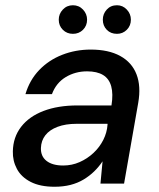

<svg xmlns="http://www.w3.org/2000/svg" viewBox="-20 -700 605 732"><path d="M188 12Q133 12 97 -6.5Q61 -25 44.5 -56Q28 -87 29 -123Q30 -177 60.5 -216.5Q91 -256 146 -277Q201 -298 275 -298H405Q412 -342 404 -371Q396 -400 373 -414Q350 -428 312 -428Q267 -428 230.5 -406Q194 -384 178 -341H77Q93 -395 129.5 -433Q166 -471 217 -491Q268 -511 326 -511Q394 -511 438.5 -486.5Q483 -462 500.5 -416.5Q518 -371 507 -308L453 0H363L371 -85Q357 -64 339 -46.5Q321 -29 298.5 -15.5Q276 -2 248.5 5Q221 12 188 12ZM221 -69Q254 -69 283.5 -82Q313 -95 336.5 -117Q360 -139 374 -167Q388 -195 390 -225V-228H272Q230 -228 199.5 -216.5Q169 -205 153 -184.5Q137 -164 136 -136Q135 -104 157.5 -86.5Q180 -69 221 -69ZM258 -571Q235 -571 219.5 -586.5Q204 -602 204 -625Q204 -647 219.5 -663.5Q235 -680 258 -680Q281 -680 296.5 -663.5Q312 -647 312 -625Q312 -602 296.5 -586.5Q281 -571 258 -571ZM426 -571Q402 -571 387 -586.5Q372 -602 372 -625Q372 -647 387 -663.5Q402 -680 426 -680Q448 -680 463.5 -663.5Q479 -647 479 -625Q479 -602 463.5 -586.5Q448 -571 426 -571Z"/></svg>

Font: DM Sans 20pt Medium
Style: Italic
Weight: 500
Italic angle: -10°
Version: Version 4.004;gftools[0.9.30]